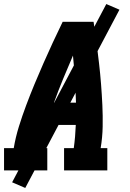

<svg xmlns="http://www.w3.org/2000/svg" viewBox="-21 -843 641 950"><path d="M-1 0V-110H47Q56 -164 72.5 -217Q89 -270 108.5 -322Q128 -374 149.5 -426Q171 -478 194 -530Q217 -582 240.5 -633Q264 -684 289 -735H442Q450 -684 456.5 -633Q463 -582 469 -530Q475 -478 479 -426.5Q483 -375 485.5 -322.5Q488 -270 487 -216.5Q486 -163 477 -110H510V0H296V-110H344Q348 -139 350.5 -168Q353 -197 354 -225H208Q200 -197 192.5 -168Q185 -139 180 -110H213V0ZM246 -335H355Q353 -394 349.5 -452Q346 -510 340 -568Q315 -510 291 -452Q267 -394 246 -335ZM104 87 39 59 505 -823 570 -795Z"/></svg>

Font: Iosevka Curly Slab XBdExObl
Style: Regular
Weight: 800
Width: 7
Italic angle: -9°
Monospace: yes
Designer: Belleve Invis
Foundry: Belleve Invis
Version: Version 11.1.0; ttfautohint (v1.8.3)